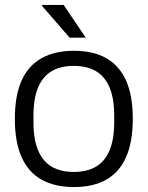

<svg xmlns="http://www.w3.org/2000/svg" viewBox="-20 -743 596 775"><path d="M278 12Q202 12 148.5 -17.5Q95 -47 67.5 -108Q40 -169 40 -263Q40 -358 67.5 -418.5Q95 -479 148.5 -508.5Q202 -538 278 -538Q356 -538 408.5 -508.5Q461 -479 488.5 -418.5Q516 -358 516 -263Q516 -169 488.5 -108Q461 -47 408.5 -17.5Q356 12 278 12ZM278 -49Q331 -49 367 -70Q403 -91 422 -135.5Q441 -180 441 -251V-275Q441 -346 422 -390.5Q403 -435 367 -456Q331 -477 278 -477Q225 -477 189 -456Q153 -435 134 -390.5Q115 -346 115 -275V-251Q115 -180 134 -135.5Q153 -91 189 -70Q225 -49 278 -49ZM326 -591H261L149 -720L150 -723H237Z"/></svg>

Font: Archivo SemiBold Light
Style: Regular
Weight: 300
Version: Version 2.001